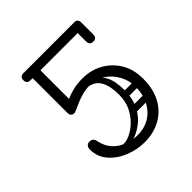

<svg xmlns="http://www.w3.org/2000/svg" viewBox="-177 -812 955 955"><g transform="rotate(-45 300.0 -335.0)"><path d="M309 0Q257 0 206.5 -20Q156 -40 123 -78Q90 -116 90 -168Q90 -181 97 -189Q104 -197 117 -197Q141 -197 146 -170Q155 -127 180 -101Q205 -75 239 -62.5Q273 -50 309 -50Q383 -50 427.5 -100Q472 -150 472 -229Q472 -270 452.5 -307.5Q433 -345 398 -369.5Q363 -394 314 -394Q289 -394 264 -387.5Q239 -381 220.5 -373Q202 -365 194 -361Q178 -354 173 -352Q168 -350 164 -350Q140 -350 140 -376V-644Q140 -670 168 -670Q195 -670 195 -644V-419Q222 -431 250.5 -437.5Q279 -444 316 -444Q372 -444 420 -418Q468 -392 497.5 -344Q527 -296 527 -229Q527 -157 499 -105.5Q471 -54 421.5 -27Q372 0 309 0ZM126 -620Q100 -620 100 -645Q100 -670 126 -670H481Q507 -670 507 -645Q507 -620 481 -620ZM482 -535Q457 -535 457 -561V-644Q457 -670 482 -670Q507 -670 507 -644V-561Q507 -535 482 -535ZM219 -71Q233 -65 260 -74Q287 -83 316 -107Q345 -131 365.5 -169Q386 -207 386 -259Q386 -317 367.5 -352Q349 -387 307 -394L346 -403Q421 -378 421 -258Q421 -194 399.5 -152.5Q378 -111 347 -87.5Q316 -64 288 -54.5Q260 -45 246 -45ZM409 -218Q391 -218 391 -235Q391 -241 394.5 -247Q398 -253 408 -253H502Q520 -253 520 -236Q520 -229 516 -223.5Q512 -218 503 -218ZM385 -136Q367 -136 367 -153Q367 -159 370.5 -165Q374 -171 384 -171H478Q496 -171 496 -154Q496 -147 492 -141.5Q488 -136 479 -136Z"/></g></svg>

Font: Nsibidi Libre Uzo
Style: Regular
Weight: 400
Designer: Oluwaseun Badejo
Version: Version 1.021